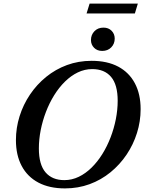

<svg xmlns="http://www.w3.org/2000/svg" viewBox="-20 -1035 802 1067"><path d="M196 -210Q196 -120.5 233 -77.2Q270 -34 337.5 -34Q379.5 -34 417.8 -52.5Q456 -71 489 -103.5Q522 -136 548.8 -179Q575.5 -222 594.5 -271.5Q613.5 -321 623.8 -373Q634 -425 634 -475Q634 -564.5 597.2 -607.8Q560.5 -651 492.5 -651Q450.5 -651 412.2 -632.5Q374 -614 341 -581.5Q308 -549 281.2 -506Q254.5 -463 235.5 -413.5Q216.5 -364 206.2 -312Q196 -260 196 -210ZM761.5 -428.5Q761.5 -360.5 741.2 -296Q721 -231.5 683.5 -175.8Q646 -120 594 -77.5Q542 -35 478 -11.5Q414 12 341 12Q254.5 12 193.5 -20.2Q132.5 -52.5 100.5 -112.8Q68.5 -173 68.5 -256.5Q68.5 -324.5 88.8 -389Q109 -453.5 146.5 -509.2Q184 -565 236.2 -607.5Q288.5 -650 352.2 -673.5Q416 -697 489 -697Q576 -697 636.8 -664.8Q697.5 -632.5 729.5 -572.2Q761.5 -512 761.5 -428.5ZM548 -752Q520 -752 502.8 -769.5Q485.5 -787 485.5 -812.5Q485.5 -841.5 504.8 -861.5Q524 -881.5 555 -881.5Q583 -881.5 600.2 -864Q617.5 -846.5 617.5 -820.5Q617.5 -791.5 598.2 -771.8Q579 -752 548 -752ZM461 -960 478 -1015H746L729.5 -960Z"/></svg>

Font: Newsreader 36pt SemiBold
Style: Italic
Weight: 600
Italic angle: -17°
Designer: Hugues Gentile
Foundry: Production Type
Version: Version 1.003